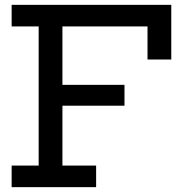

<svg xmlns="http://www.w3.org/2000/svg" viewBox="-20 -772 748 792"><path d="M493.5 -422V-336H195V-422ZM686.5 -752V-526.5H588.5V-663H237.5V-89H376.5V0H28V-89H139.5V-663H28V-752Z"/></svg>

Font: Hepta Slab Medium
Style: Regular
Weight: 500
Designer: Michael LaGattuta
Foundry: Michael LaGattuta
Version: Version 1.102